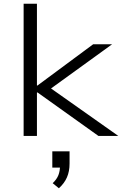

<svg xmlns="http://www.w3.org/2000/svg" viewBox="-20 -725 651 1024"><path d="M106 0V-705H177V-269H180L477 -489H578L227 -235V-271L611 0H505L180 -232H177V0ZM294 279 261 252Q283 231 291.5 209Q300 187 300 159L316 169H259V82H351V147Q351 189 337 221Q323 253 294 279Z"/></svg>

Font: Nunito Sans 10pt Expanded Light
Style: Regular
Weight: 300
Width: 7
Designer: Vernon Adams
Foundry: Vernon Adams
Version: Version 3.101;gftools[0.9.27]